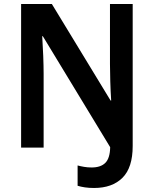

<svg xmlns="http://www.w3.org/2000/svg" viewBox="-20 -785 765 955"><path d="M448 150Q423 150 402.5 147Q382 144 366 139V38Q381 42 398.5 45Q416 48 436 48Q481 48 504 25Q527 2 528 -53L193 -605H190Q193 -561 195 -507.5Q197 -454 197 -418V-51H85V-765H238L530 -285H533Q530 -330 528.5 -380.5Q527 -431 527 -466V-765H640V-59Q640 49 589 99.5Q538 150 448 150Z"/></svg>

Font: Noto Sans Tamil UI SemiCondensed SemiBold
Style: Regular
Weight: 600
Width: 4
Designer: Jelle Bosma - Monotype Design Team
Foundry: Monotype Imaging Inc.
Version: Version 2.004; ttfautohint (v1.8.4.7-5d5b)